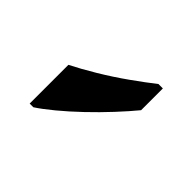

<svg xmlns="http://www.w3.org/2000/svg" viewBox="-44 -870 368 368"><g transform="rotate(-45 140.5 -686.0)"><path d="M145 -766Q156 -744 172.5 -716.5Q189 -689 207.5 -663Q226 -637 241 -618V-606H182Q165 -620 144 -639.5Q123 -659 102.5 -680.5Q82 -702 65.5 -722Q49 -742 40 -756V-766Z"/></g></svg>

Font: lkorean25
Style: Book
Weight: 400
Designer: Jelle Bosma - Monotype Design Team
Foundry: Monotype Imaging Inc.
Version: Version 2.003